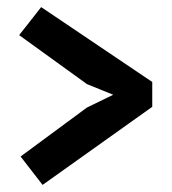

<svg xmlns="http://www.w3.org/2000/svg" viewBox="-20 -596 484 541"><path d="M409 -365V-295L100 -75L38 -155L225 -293L299 -329L225 -359L34 -497L96 -576Z"/></svg>

Font: PT Sans Narrow
Style: Bold
Weight: 700
Width: 3
Designer: A.Korolkova, O.Umpeleva, V.Yefimov
Foundry: ParaType Ltd
Version: Version 2.003W OFL